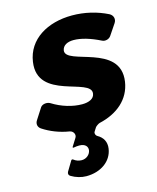

<svg xmlns="http://www.w3.org/2000/svg" viewBox="-116 -628 773 944"><g transform="rotate(-15 270.0 -156.0)"><path d="M258 -391C262 -416 286 -428 317 -428C355 -428 402 -414 452 -389C467 -381 488 -387 497 -401L534 -456C546 -474 540 -495 521 -505C467 -532 405 -547 341 -547C216 -547 113 -487 97 -376C69 -187 354 -228 342 -149C339 -124 312 -112 278 -112C229 -112 175 -128 127 -158C112 -167 87 -164 78 -150L42 -94C32 -79 34 -61 50 -50C88 -25 133 -7 183 1C201 4 212 24 202 39L177 79C176 81 178 83 181 83C191 81 202 80 210 80C275 80 255 153 204 153C190 153 175 148 164 139C161 136 156 137 154 140L124 190C119 199 121 208 130 213C153 227 181 235 206 235C279 235 337 195 346 132C351 98 336 73 309 58C301 54 296 42 301 34L313 15C316 10 331 0 336 -1C429 -22 496 -78 509 -165C537 -353 248 -317 258 -391Z"/></g></svg>

Font: Trueno
Style: RoundBdIt
Weight: 700
Designer: Julieta Ulanovsky, Jasper
Foundry: Julieta Ulanovsky, Cannot Into Space Fonts
Version: Version 3.001